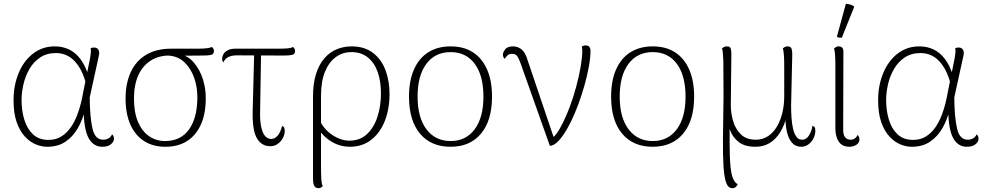

<svg xmlns="http://www.w3.org/2000/svg" viewBox="-20 -757 5157 1006"><path d="M227 12Q198 12 167.5 -0.5Q137 -13 110.5 -41.5Q84 -70 67.5 -116.5Q51 -163 51 -233Q51 -309 77.5 -373.5Q104 -438 153 -476Q202 -514 267 -514Q308 -514 341.5 -498Q375 -482 401 -448Q427 -414 444 -359L430 -320Q411 -394 371 -436.5Q331 -479 273 -479Q225 -479 190.5 -456Q156 -433 134.5 -396Q113 -359 103 -316Q93 -273 93 -233Q93 -177 107.5 -129.5Q122 -82 153 -53Q184 -24 234 -24Q273 -24 301.5 -42Q330 -60 350 -88.5Q370 -117 383 -150.5Q396 -184 404 -216.5Q412 -249 416 -274L452 -452Q455 -470 456 -480.5Q457 -491 455 -504Q458 -506 462.5 -507Q467 -508 472 -508Q485 -508 491.5 -501.5Q498 -495 499.5 -485.5Q501 -476 498 -465L450 -246Q451 -142 464.5 -83.5Q478 -25 520 -25Q536 -25 548.5 -32Q561 -39 567 -53Q577 -46 577 -30Q577 -14 561 -1Q545 12 516 12Q469 12 444 -34Q419 -80 418 -188L425 -181Q414 -132 389 -87.5Q364 -43 324.5 -15.5Q285 12 227 12Z M846 12Q782 12 735.5 -17.5Q689 -47 663.5 -103.5Q638 -160 638 -240Q638 -322 666 -381Q694 -440 747.5 -471Q801 -502 877 -502H1019Q1044 -502 1062 -504Q1080 -506 1090 -511Q1093 -509 1097 -503.5Q1101 -498 1101 -490Q1101 -473 1086.5 -469.5Q1072 -466 1043 -466L925 -465L867 -466Q811 -466 769 -439Q727 -412 704.5 -362Q682 -312 682 -240Q682 -168 703 -118.5Q724 -69 761 -43.5Q798 -18 845 -18Q926 -18 969.5 -77.5Q1013 -137 1014 -242Q1015 -299 997.5 -349Q980 -399 945.5 -431.5Q911 -464 858 -466L916 -475Q963 -467 995 -430Q1027 -393 1043 -342Q1059 -291 1058 -240Q1058 -162 1033 -105.5Q1008 -49 961 -18.5Q914 12 846 12Z M1396 9Q1349 9 1325 -34.5Q1301 -78 1304 -180L1312 -488H1348L1343 -185Q1341 -124 1349 -90Q1357 -56 1370.5 -42.5Q1384 -29 1401 -29Q1420 -29 1435 -46.5Q1450 -64 1458 -97Q1467 -94 1469.5 -87Q1472 -80 1472 -71Q1472 -53 1462.5 -34.5Q1453 -16 1436 -3.5Q1419 9 1396 9ZM1150 -430Q1144 -437 1144 -450Q1144 -460 1150 -472Q1156 -484 1172 -493Q1188 -502 1215 -502H1443Q1468 -502 1486.5 -503.5Q1505 -505 1515 -511Q1518 -509 1522 -503.5Q1526 -498 1526 -490Q1526 -473 1511 -469.5Q1496 -466 1465 -466Q1402 -466 1342 -466.5Q1282 -467 1222 -467Q1196 -467 1178 -459Q1160 -451 1150 -430Z M1649 229Q1639 229 1633 224.5Q1627 220 1624 211Q1621 202 1620.5 190.5Q1620 179 1620 164V-251Q1620 -320 1636 -370Q1652 -420 1680 -452Q1708 -484 1744.5 -499Q1781 -514 1822 -514Q1891 -514 1935.5 -479Q1980 -444 2000.5 -387.5Q2021 -331 2021 -265Q2021 -185 1996 -122.5Q1971 -60 1924.5 -24Q1878 12 1814 12Q1755 12 1706 -22Q1657 -56 1630 -114L1648 -140Q1674 -81 1720 -50.5Q1766 -20 1810 -20Q1866 -20 1902.5 -54Q1939 -88 1957.5 -144.5Q1976 -201 1976 -268Q1976 -331 1959 -379.5Q1942 -428 1907.5 -456Q1873 -484 1821 -484Q1775 -484 1739 -457.5Q1703 -431 1682.5 -380.5Q1662 -330 1662 -255V139Q1662 160 1663.5 183Q1665 206 1671 218Q1669 221 1663 225Q1657 229 1649 229Z M2341 12Q2238 12 2180.5 -57Q2123 -126 2123 -251Q2123 -334 2149 -393Q2175 -452 2224 -483Q2273 -514 2341 -514Q2410 -514 2458 -483Q2506 -452 2532 -393Q2558 -334 2558 -251Q2558 -126 2500.5 -57Q2443 12 2341 12ZM2341 -18Q2421 -18 2467 -79.5Q2513 -141 2513 -251Q2513 -361 2467.5 -422.5Q2422 -484 2341 -484Q2260 -484 2214 -422.5Q2168 -361 2168 -251Q2168 -141 2214.5 -79.5Q2261 -18 2341 -18Z M2861 7 2707 -427Q2698 -453 2689 -464Q2680 -475 2664 -475Q2648 -475 2639 -467Q2630 -459 2625 -449Q2621 -452 2618 -457.5Q2615 -463 2615 -471Q2615 -482 2626.5 -498Q2638 -514 2669 -514Q2693 -514 2713 -498Q2733 -482 2745 -440L2885 -26L2863 -30Q2877 -32 2894.5 -55Q2912 -78 2930 -115Q2948 -152 2965 -196Q2984 -247 2999 -302.5Q3014 -358 3022.5 -408Q3031 -458 3031 -491Q3031 -498 3030 -505Q3029 -512 3028 -513Q3031 -515 3036.5 -517Q3042 -519 3048 -519Q3064 -519 3069 -510Q3074 -501 3074 -493Q3074 -454 3065 -405.5Q3056 -357 3041.5 -306.5Q3027 -256 3009.5 -209Q2992 -162 2975 -127Q2955 -85 2934.5 -54.5Q2914 -24 2895.5 -8.5Q2877 7 2861 7Z M3400 12Q3297 12 3239.5 -57Q3182 -126 3182 -251Q3182 -334 3208 -393Q3234 -452 3283 -483Q3332 -514 3400 -514Q3469 -514 3517 -483Q3565 -452 3591 -393Q3617 -334 3617 -251Q3617 -126 3559.5 -57Q3502 12 3400 12ZM3400 -18Q3480 -18 3526 -79.5Q3572 -141 3572 -251Q3572 -361 3526.5 -422.5Q3481 -484 3400 -484Q3319 -484 3273 -422.5Q3227 -361 3227 -251Q3227 -141 3273.5 -79.5Q3320 -18 3400 -18Z M3817 229Q3796 229 3785.5 202Q3775 175 3771 117Q3767 59 3768 -32Q3769 -123 3771 -251L3770 -435Q3769 -461 3767.5 -478.5Q3766 -496 3763 -504Q3767 -507 3773.5 -510.5Q3780 -514 3789 -514Q3805 -514 3808.5 -503Q3812 -492 3812 -478Q3812 -446 3811.5 -412Q3811 -378 3810.5 -343.5Q3810 -309 3810 -275Q3810 -241 3809 -208Q3809 -163 3821.5 -121.5Q3834 -80 3862.5 -52.5Q3891 -25 3940 -25Q3986 -25 4020 -56Q4054 -87 4071.5 -139Q4089 -191 4089 -250Q4089 -348 4089 -414Q4089 -480 4082 -504Q4086 -507 4092 -510.5Q4098 -514 4107 -514Q4124 -514 4128 -500Q4132 -486 4131 -467L4125 -203Q4125 -173 4127 -141.5Q4129 -110 4135 -83.5Q4141 -57 4152.5 -41Q4164 -25 4182 -25Q4199 -25 4210 -36.5Q4221 -48 4228 -65Q4235 -82 4237 -98Q4243 -96 4247.5 -91.5Q4252 -87 4252 -73Q4252 -50 4241.5 -30.5Q4231 -11 4214.5 0.5Q4198 12 4178 12Q4148 12 4129.5 -9.5Q4111 -31 4103 -67Q4095 -103 4095 -149H4102Q4090 -100 4067.5 -63.5Q4045 -27 4012.5 -7.5Q3980 12 3938 12Q3883 12 3851 -12.5Q3819 -37 3805.5 -74.5Q3792 -112 3791 -150H3803Q3803 -68 3803 1Q3803 70 3808 120Q3813 170 3828 192Q3832 198 3836.5 202Q3841 206 3845 208Q3843 215 3836 222Q3829 229 3817 229Z M4431 12Q4393 12 4375 -14.5Q4357 -41 4357 -85V-413Q4357 -445 4355.5 -467.5Q4354 -490 4350 -503Q4356 -508 4361.5 -511Q4367 -514 4375 -514Q4387 -514 4393.5 -506.5Q4400 -499 4399 -483L4398 -81Q4397 -52 4407.5 -38.5Q4418 -25 4436 -25Q4450 -25 4459 -31.5Q4468 -38 4474 -50Q4479 -44 4481 -38Q4483 -32 4483 -26Q4483 -8 4466.5 2Q4450 12 4431 12ZM4391 -560Q4386 -559 4377 -560Q4368 -561 4365 -565L4412 -737Q4425 -736 4436 -733Q4447 -730 4456 -722Z M4757 12Q4728 12 4697.5 -0.5Q4667 -13 4640.5 -41.5Q4614 -70 4597.5 -116.5Q4581 -163 4581 -233Q4581 -309 4607.5 -373.5Q4634 -438 4683 -476Q4732 -514 4797 -514Q4838 -514 4871.5 -498Q4905 -482 4931 -448Q4957 -414 4974 -359L4960 -320Q4941 -394 4901 -436.5Q4861 -479 4803 -479Q4755 -479 4720.5 -456Q4686 -433 4664.5 -396Q4643 -359 4633 -316Q4623 -273 4623 -233Q4623 -177 4637.5 -129.5Q4652 -82 4683 -53Q4714 -24 4764 -24Q4803 -24 4831.5 -42Q4860 -60 4880 -88.5Q4900 -117 4913 -150.5Q4926 -184 4934 -216.5Q4942 -249 4946 -274L4982 -452Q4985 -470 4986 -480.5Q4987 -491 4985 -504Q4988 -506 4992.5 -507Q4997 -508 5002 -508Q5015 -508 5021.5 -501.5Q5028 -495 5029.5 -485.5Q5031 -476 5028 -465L4980 -246Q4981 -142 4994.5 -83.5Q5008 -25 5050 -25Q5066 -25 5078.5 -32Q5091 -39 5097 -53Q5107 -46 5107 -30Q5107 -14 5091 -1Q5075 12 5046 12Q4999 12 4974 -34Q4949 -80 4948 -188L4955 -181Q4944 -132 4919 -87.5Q4894 -43 4854.5 -15.5Q4815 12 4757 12Z"/></svg>

Font: Arima ExtraLight
Style: Regular
Weight: 250
Designer: Joana Correia and Natanael Gama
Foundry: NDISCOVER
Version: Version 1.101;gftools[0.9.23]